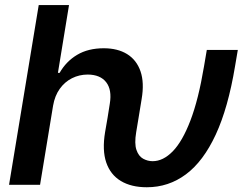

<svg xmlns="http://www.w3.org/2000/svg" viewBox="-20 -748 996 777"><path d="M16.6 0 136.7 -727.5H259.3L214.4 -453.1H221.2Q247.6 -499.5 292.2 -526.1Q336.9 -552.7 399.9 -552.7Q456.1 -552.7 494.4 -529.1Q532.7 -505.4 548.6 -459.5Q564.5 -413.6 553.2 -347.2L541 -272.5H415.5L424.3 -328.1Q433.6 -384.3 409.9 -415Q386.2 -445.8 335.4 -446.3Q300.8 -446.3 271.2 -431.4Q241.7 -416.5 221.7 -388.4Q201.7 -360.4 194.8 -320.3L142.1 0ZM574.2 9.8Q511.2 9.8 469 -15.6Q426.8 -41 409.9 -90.6Q393.1 -140.1 405.3 -213.4L415.5 -272.5H541L531.2 -213.4Q523.4 -167 532.2 -141.4Q541 -115.7 559.3 -105.7Q577.6 -95.7 597.7 -95.7Q640.1 -95.7 679.2 -135.7Q718.3 -175.8 750.7 -260.5Q783.2 -345.2 805.7 -480L816.9 -545.9H942.4L931.2 -480Q903.3 -311.5 853 -203.1Q802.7 -94.7 732.4 -42.5Q662.1 9.8 574.2 9.8Z"/></svg>

Font: Inter 24pt SemiBold
Style: Italic
Weight: 600
Italic angle: -9.3988°
Designer: Rasmus Andersson
Foundry: rsms
Version: Version 4.001;git-66647c0bb